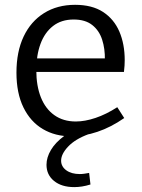

<svg xmlns="http://www.w3.org/2000/svg" viewBox="-20 -557 588 797"><path d="M276 9Q209 9 157.6 -21.4Q106.3 -51.8 77.3 -111Q48.3 -170.3 48.3 -255.5Q48.3 -342.2 78 -405.2Q107.8 -468.2 162.8 -502.6Q217.8 -537 291.7 -537Q362.2 -537 407.7 -507.4Q453.2 -477.7 475.5 -425.9Q497.7 -374 497.7 -307.2Q497.7 -296.3 497 -285Q496.2 -273.8 494.5 -258.3H109V-314.7H424.3L415.3 -308.7Q416.3 -354.2 404 -392.3Q391.8 -430.3 362.9 -453.1Q334 -476 285.8 -476Q234.7 -476 200.1 -449Q165.5 -422 148.1 -374.8Q130.7 -327.5 130.7 -265.7Q130.7 -200.5 149.7 -152.9Q168.7 -105.2 205.6 -79Q242.5 -52.7 294.7 -52.7Q332.5 -52.7 376.5 -67.5Q420.5 -82.2 466.8 -112L495.7 -67Q440.2 -28.5 384.2 -9.8Q328.2 9 276 9ZM288.3 219.7Q235.8 219.7 204.4 194.2Q173 168.7 173 127Q173 96.5 191.5 65.4Q210 34.3 246.6 7.3Q283.3 -19.7 337.5 -38L347.5 0Q292 20.5 262.9 51.4Q233.7 82.3 233.7 110Q233.7 134.3 255.1 149.9Q276.5 165.5 311.2 165.5Q320.2 165.5 330.1 164.1Q340 162.8 350 160.8L355.5 208.8Q337.2 214.5 320.5 217.1Q303.8 219.7 288.3 219.7Z"/></svg>

Font: Bitter Thin
Style: Regular
Weight: 100
Designer: Sol Matas, and Bitter project Authors
Foundry: Sol Matas
Version: Version 2.002